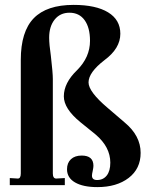

<svg xmlns="http://www.w3.org/2000/svg" viewBox="-20 -757 603 785"><path d="M378 8Q320 8 287 -11Q254 -30 254 -65Q254 -91 270 -106Q286 -121 314 -121Q362 -121 362 -79Q362 -72 359 -58Q356 -45 356 -39Q356 -21 377 -21Q402 -21 416.5 -39.5Q431 -58 431 -92Q431 -156 371 -207L308 -258Q241 -313 241 -363Q241 -418 295 -470Q348 -523 348 -590Q348 -644 326 -674.5Q304 -705 264 -705Q226 -705 203.5 -677Q181 -649 181 -603Q181 -576 188 -528Q196 -459 196 -434V-48Q196 -27 210 -27L245 -29V0H20V-29L53 -27Q65 -27 65 -48V-512Q65 -628 118 -682.5Q171 -737 281 -737Q372 -737 422 -706.5Q472 -676 472 -619Q472 -559 407 -511Q342 -461 342 -420Q342 -382 420 -316L490 -256Q555 -202 555 -132Q555 -67 506 -29.5Q457 8 378 8Z"/></svg>

Font: UnnaBold
Style: Bold
Weight: 700
Designer: Jorge de Buen Unna
Foundry: Omnibus-Type
Version: Version 2.008;hotconv 1.0.109;makeotfexe 2.5.65596